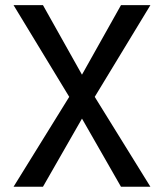

<svg xmlns="http://www.w3.org/2000/svg" viewBox="-20 -713 626 733"><path d="M441.9 0 264.2 -310.5 31.7 -693.4H144L328.6 -364.3L554.2 0ZM31.7 0 257.3 -364.3 441.9 -693.4H554.2L321.8 -310.5L144 0Z"/></svg>

Font: Cascadia Mono
Style: Regular
Weight: 400
Monospace: yes
Designer: Aaron Bell
Foundry: Saja Typeworks
Version: Version 2102.003